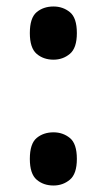

<svg xmlns="http://www.w3.org/2000/svg" viewBox="-20 -564 331 592"><path d="M145 -380Q114 -380 93 -398Q72 -416 72 -462Q72 -509 93 -526.5Q114 -544 145 -544Q174 -544 195.5 -526.5Q217 -509 217 -462Q217 -416 195.5 -398Q174 -380 145 -380ZM145 8Q114 8 93 -10Q72 -28 72 -74Q72 -121 93 -138.5Q114 -156 145 -156Q174 -156 195.5 -138.5Q217 -121 217 -74Q217 -28 195.5 -10Q174 8 145 8Z"/></svg>

Font: Noto Serif Display SemiCondensed ExtraBold
Style: Regular
Weight: 800
Width: 4
Designer: Monotype Design Team
Foundry: Monotype Imaging Inc.
Version: Version 2.009